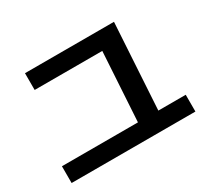

<svg xmlns="http://www.w3.org/2000/svg" viewBox="-144 -955 1288 1190"><g transform="rotate(-30 500.0 -360.0)"><path d="M57 -113H601L631 -607H147V-727H784L747 -113H943V7H57Z"/></g></svg>

Font: Enso
Style: Bold
Weight: 700
Designer: Coji Morishita
Foundry: UNDERFOREST DESIGN
Version: Version 1.000